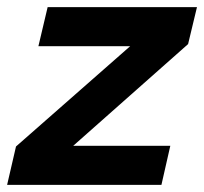

<svg xmlns="http://www.w3.org/2000/svg" viewBox="-32 -520 574 540"><path d="M-12 0 13 -108 334 -390H76L102 -500H522L497 -396L174 -110H447L422 0Z"/></svg>

Font: Prodigy Sans SemiBold
Style: Italic
Weight: 600
Italic angle: -13°
Designer: Wei Huang
Foundry: Wei Huang
Version: Version 1.003; ttfautohint (v1.8.3)